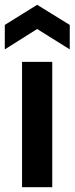

<svg xmlns="http://www.w3.org/2000/svg" viewBox="-22 -781 311 801"><path d="M70 0V-523H196V0ZM-2 -575V-677L133 -761L269 -677V-575L133 -660Z"/></svg>

Font: Bricolage Grotesque 16pt SemiBold
Style: Regular
Weight: 600
Version: Version 1.001;gftools[0.9.33.dev8+g029e19f]